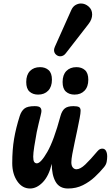

<svg xmlns="http://www.w3.org/2000/svg" viewBox="-20 -1073 633 1098"><path d="M152 5Q107 5 78.5 -37Q50 -79 50 -140Q50 -217 60.5 -279Q71 -341 93 -410Q102 -438 119.5 -452Q137 -466 178 -466Q201 -466 209 -459Q217 -452 217 -438Q217 -431 212 -411Q207 -391 201 -366Q195 -341 190 -317Q182 -274 176 -235.5Q170 -197 170 -177Q170 -155 175.5 -147Q181 -139 191 -139Q213 -139 250.5 -204Q288 -269 326 -410Q334 -439 350 -452.5Q366 -466 400 -466Q423 -466 432 -460.5Q441 -455 441 -440Q441 -426 435.5 -397Q430 -368 422.5 -332Q415 -296 407 -259Q399 -222 393.5 -192Q388 -162 388 -145Q388 -125 396.5 -115Q405 -105 417 -105Q439 -105 467.5 -132Q496 -159 538 -209Q546 -218 552.5 -220.5Q559 -223 565 -223Q579 -223 586 -210.5Q593 -198 593 -178Q593 -164 590 -147.5Q587 -131 574 -116Q552 -89 522 -61Q492 -33 454 -14Q416 5 369 5Q320 5 298 -33.5Q276 -72 276 -136Q259 -66 224.5 -30.5Q190 5 152 5ZM406 -532Q376 -532 357 -549Q338 -566 338 -604Q338 -645 359.5 -667Q381 -689 417 -689Q447 -689 466 -672Q485 -655 485 -617Q485 -577 463.5 -554.5Q442 -532 406 -532ZM198 -532Q168 -532 149 -549Q130 -566 130 -604Q130 -645 151.5 -667Q173 -689 209 -689Q239 -689 258 -672Q277 -655 277 -617Q277 -577 255.5 -554.5Q234 -532 198 -532ZM324 -751Q311 -751 300 -761Q289 -771 289 -787Q289 -794 294 -806L387 -1014Q396 -1035 411.5 -1044Q427 -1053 443 -1053Q467 -1053 487 -1035.5Q507 -1018 507 -990Q507 -977 502 -963Q497 -949 485 -934L356 -768Q343 -751 324 -751Z"/></svg>

Font: Pacifico
Style: Regular
Weight: 400
Designer: Vernon Adams
Foundry: Vernon Adams
Version: Version 3.010; ttfautohint (v1.8.4.7-5d5b)